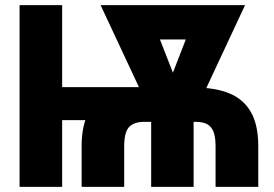

<svg xmlns="http://www.w3.org/2000/svg" viewBox="-20 -731 1070 751"><path d="M563 -390.1V-261.2H145.5V-390.1ZM223.1 -710.9V0H56.6V-710.9ZM465.8 0H299.3V-158.7Q299.3 -242.7 328.1 -293Q356.9 -343.3 411.9 -365.7Q466.8 -388.2 543.9 -388.2H746.1Q822.8 -388.2 877.4 -365.7Q932.1 -343.3 961.2 -293Q990.2 -242.7 990.2 -158.7V0H823.2V-158.7Q823.2 -195.8 814.7 -216.6Q806.2 -237.3 789.3 -245.8Q772.5 -254.4 746.1 -254.4H543.9Q504.4 -254.4 485.1 -234.4Q465.8 -214.4 465.8 -158.7ZM806.2 -710.9V-576.7H509.8V-710.9ZM618.7 -349.6 758.8 -710.9H938.5L728.5 -261.7H641.1ZM553.2 -710.9 695.8 -345.7 671.4 -261.7H583.5L373.5 -710.9ZM737.3 -364.7V0H571.3V-364.7Z"/></svg>

Font: Roboto Condensed Black
Style: Regular
Weight: 900
Designer: Christian Robertson
Foundry: Google
Version: Version 3.008; 2023